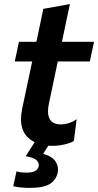

<svg xmlns="http://www.w3.org/2000/svg" viewBox="-20 -703 482 942"><path d="M239 12.5Q155.5 12.5 112.5 -33Q83 -64.5 83 -118Q83 -142 89 -171Q101.5 -229.5 113 -284Q124.5 -338 138 -401.5H52.5L73 -498H158.5Q167.5 -541.5 176 -580Q184 -618.5 192.5 -659.5L323 -683Q312.5 -633.5 303.5 -591.5Q294.5 -549 284 -498H441.5L420.5 -401.5H263.5L220.5 -197.5Q215.5 -174.5 215.5 -157Q215.5 -92.5 279 -92.5Q296 -92.5 316 -98.5Q336 -104.5 356 -118L342.5 -11.5Q327.5 -1.5 297 5.5Q266.5 12.5 239 12.5ZM123 219Q105.5 219 80.5 216.5Q55.5 214 45 210.5L61 137.5Q66.5 140 79.5 142Q92.5 144 108 144Q138 144 152.2 136Q166.5 128 170 112Q170.5 109 170.5 106.5Q170.5 95.5 161 84.5Q148.5 71 106 63.5L162 -24H230L224.5 0L191.5 52Q236.5 64 253 90Q264.5 108.5 264.5 128.5Q264.5 136 263 144Q255.5 180 224.5 199.5Q193.5 219 123 219Z"/></svg>

Font: Heraclito SemiBold
Style: Italic
Weight: 600
Italic angle: -12°
Designer: Kostas Bartsokas (font) & Cristiano Sobral (main changes)
Foundry: Kostas Bartsokas (font) & Cristiano Sobral (main changes)
Version: Version 1.00;July 8, 2020;FontCreator 13.0.0.2655 64-bit